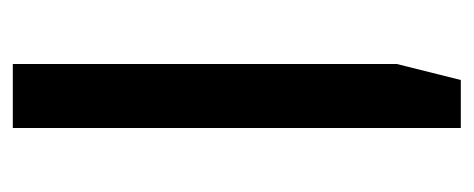

<svg xmlns="http://www.w3.org/2000/svg" viewBox="-240 -500 740 300"><g transform="rotate(90 130.0 -350.0)"><path d="M105 -700H180V0H80V-600Z"/></g></svg>

Font: Skate blade
Style: Regular
Weight: 400
Italic angle: -7°
Designer: Valerio Brotto (Silverblur_type)
Version: Version 2.001